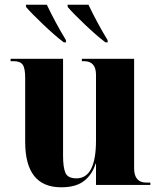

<svg xmlns="http://www.w3.org/2000/svg" viewBox="-20 -786 684 816"><path d="M240 10Q304 10 338.5 -18Q373 -46 386 -90H388V0H619V-10H602Q550 -10 550 -71V-536H328V-526H337Q388 -526 388 -468V-189Q388 -28 305 -28Q268 -28 258 -51.5Q248 -75 248 -124V-536H25V-526H37Q66 -526 76.5 -511Q87 -496 87 -455V-183Q87 10 240 10ZM251 -606H261L260 -616Q239 -650 217 -691Q195 -732 179 -766H90L91 -756Q113 -730 163.5 -682Q214 -634 251 -606ZM428 -606H438L437 -616Q416 -650 394 -691Q372 -732 356 -766H267L268 -756Q290 -730 340.5 -682Q391 -634 428 -606Z"/></svg>

Font: Noto Serif Display SemiCondensed Extra
Style: Regular
Weight: 800
Width: 4
Designer: Monotype Design Team
Foundry: Monotype Imaging Inc.
Version: Version 1.900